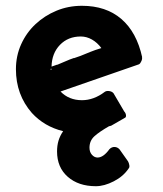

<svg xmlns="http://www.w3.org/2000/svg" viewBox="-20 -449 563 663"><path d="M422 108Q425 113 426.5 121Q428 129 424 133Q406 160 373 177Q340 194 311 194Q251 194 214 161.5Q177 129 177 74Q177 54 182 37Q187 20 198 4Q133 -12 90 -59Q35 -122 35 -210Q35 -256 53 -296Q71 -336 102.5 -365.5Q134 -395 175 -412Q216 -429 263 -429Q346 -429 399 -383.5Q452 -338 471 -251L470 -252Q472 -247 468.5 -238.5Q465 -230 460 -227L189 -133Q218 -103 263 -103Q304 -103 342 -132Q348 -136 357.5 -134.5Q367 -133 372 -127L409 -64Q414 -59 415 -51.5Q416 -44 411 -42L364 -15L357 -13L358 -14Q323 6 306 21.5Q289 37 289 61Q289 76 297.5 85.5Q306 95 317 95Q337 95 358 66Q366 58 376 58.5Q386 59 393 67ZM145 -213Q159 -213 159 -196Q159 -195 159.5 -194.5Q160 -194 160 -192Q160 -184 152.5 -181Q145 -178 140 -181Q138 -183 135.5 -184Q133 -185 131 -187Q123 -191 124.5 -199.5Q126 -208 135 -211ZM156 -212 151 -206Q153 -206 155 -207Q158 -208 158 -211ZM156 -212 149 -216 158 -219V-215ZM259 -323Q215 -323 187 -294Q159 -265 158 -219Q163 -221 168 -222.5Q173 -224 178 -226L177 -225Q192 -231 206.5 -237.5Q221 -244 236 -249L235 -248L258 -256Q278 -264 292.5 -270Q307 -276 330 -283Q316 -302 297.5 -312.5Q279 -323 259 -323Z"/></svg>

Font: Stadtwerke
Style: Bold
Weight: 700
Designer: Santiago Orozco
Foundry: Typemade
Version: Version 1.003